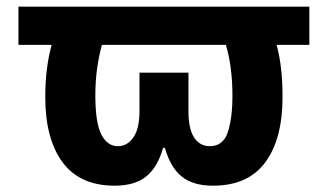

<svg xmlns="http://www.w3.org/2000/svg" viewBox="-20 -555 997 584"><path d="M328.6 9.8Q223.1 9.8 170.4 -61.3Q117.7 -132.3 117.7 -259.8Q117.7 -306.6 122.8 -346.2Q127.9 -385.7 137.2 -418.5H36.1V-534.7H920.9V-418.5H821.3Q839.4 -354 839.4 -259.8Q839.4 -132.3 786.9 -61.3Q734.4 9.8 627.9 9.8Q567.4 9.8 533 -17.8Q498.5 -45.4 481.4 -105.5H476.1Q459.5 -46.4 424.8 -18.3Q390.1 9.8 328.6 9.8ZM338.4 -110.4Q367.2 -110.4 385.7 -137Q404.3 -163.6 404.3 -217.3V-334H553.2V-217.3Q553.2 -162.6 570.6 -136.5Q587.9 -110.4 618.2 -110.4Q659.2 -110.4 673.1 -153.6Q687 -196.8 687 -262.7Q687 -352.5 667 -418.5H290Q280.8 -385.3 275.4 -346.7Q270 -308.1 270 -264.6Q270 -181.2 288.3 -145.8Q306.6 -110.4 338.4 -110.4Z"/></svg>

Font: Lunasima
Style: Bold
Weight: 700
Designer: The DocRepair Project, Monotype Design Team
Foundry: Google
Version: Version 2.009